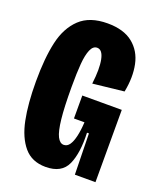

<svg xmlns="http://www.w3.org/2000/svg" viewBox="-130 -750 688 841"><g transform="rotate(20 214.5 -330.0)"><path d="M17 -326Q17 -435 34 -510Q51 -585 97 -628.5Q143 -672 226 -672Q301 -672 344 -637.5Q387 -603 399 -545Q411 -487 397 -417L252 -401Q261 -472 252.5 -514Q244 -556 219 -556Q200 -556 189.5 -531.5Q179 -507 175.5 -464.5Q172 -422 172 -357Q172 -263 178 -208Q184 -153 196 -129.5Q208 -106 226 -106Q242 -106 252.5 -121Q263 -136 269.5 -164Q276 -192 278 -230H229V-337H413V-225V0H317L313 -191H304Q308 -98 283.5 -43Q259 12 184 12Q120 12 83.5 -31Q47 -74 32 -148Q17 -222 17 -326Z"/></g></svg>

Font: Bricolage Grotesque 96pt Condensed ExBd
Style: Regular
Weight: 800
Width: 3
Designer: Mathieu Triay
Foundry: Atelier Triay
Version: Version 1.001;Glyphs 3.2 (3207)